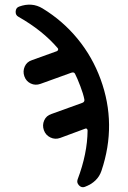

<svg xmlns="http://www.w3.org/2000/svg" viewBox="-20 -555 540 808"><path d="M57.6 -484.4Q44.9 -491.2 45.9 -506.8Q46.9 -522.5 60.5 -527.3Q114.3 -546.9 159.2 -519.5Q244.1 -467.8 306.6 -391.6Q369.1 -315.4 403.3 -221.7Q472.7 -32.2 407.2 163.1Q391.6 210.9 336.9 231.4Q323.2 236.3 312.5 225.1Q301.8 213.9 306.6 200.2Q347.7 91.8 348.6 -5.9Q348.6 -9.8 345.7 -12.7Q342.8 -15.6 338.9 -13.7L233.4 25.4Q211.9 33.2 191.9 23.4Q171.9 13.7 164.6 -7.3Q157.2 -28.3 166 -48.3Q174.8 -68.4 196.3 -75.2L326.2 -122.1Q336.9 -126 335 -136.7Q330.1 -161.1 318.4 -191.4Q304.7 -227.5 295.9 -244.1Q292 -252.9 280.3 -249L150.4 -202.1Q128.9 -194.3 109.4 -203.6Q89.8 -212.9 82.5 -233.9Q75.2 -254.9 84 -274.9Q92.8 -294.9 114.3 -301.8L219.7 -339.8Q223.6 -341.8 224.6 -345.7Q225.6 -349.6 222.7 -352.5Q159.2 -426.8 57.6 -484.4Z"/></svg>

Font: Rounded-X Mgen+ 1m medium
Style: Regular
Weight: 500
Designer: [Source Han Sans]
Ryoko NISHIZUKA  (kana & ideographs); Paul D. Hunt (Latin, Greek & Cyrillic); Wenlong ZHANG  (bopomofo
Version: Version 1.059.20150602